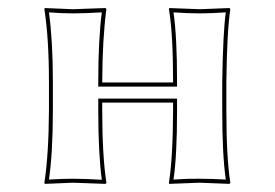

<svg xmlns="http://www.w3.org/2000/svg" viewBox="-20 -452 680 475"><path d="M540 -250V-179.2Q540 -63 549.8 0L547.9 2.9Q546.4 2.9 474.1 0Q474.1 0 398.9 2.9L397.9 0Q407.7 -61 408.2 -179.2V-198.2H232.9V-180.2Q232.9 -66.9 243.2 0L241.2 2.9Q239.7 2.9 160.2 0Q160.2 0 90.8 2.9L89.8 0Q100.6 -70.3 101.1 -180.2V-249Q101.1 -356.4 89.8 -429.2L90.8 -432.1Q92.3 -432.1 160.2 -429.2Q160.2 -429.2 241.2 -432.1L243.2 -429.2Q233.4 -356.9 232.9 -249V-248H408.2V-250Q408.2 -369.1 397.9 -429.2L398.9 -432.1Q400.4 -432.1 474.1 -429.2Q474.1 -429.2 547.9 -432.1L549.8 -429.2Q541.5 -375 540 -250ZM529.8 -250Q531.7 -372.1 538.6 -421.4Q501 -418.9 474.1 -418.9Q446.3 -418.9 409.2 -421.4Q418 -362.3 418 -250V-237.8H223.1V-249Q223.1 -354 231.9 -421.4Q188 -418.9 160.2 -418.9Q132.8 -418.9 101.1 -421.4Q110.8 -350.6 110.8 -249V-180.2Q110.8 -74.2 101.1 -7.8Q133.3 -9.8 160.2 -9.8Q189 -9.8 231.9 -7.3Q223.1 -72.3 223.1 -180.2V-208H418V-179.2Q418 -65.4 409.2 -7.8Q446.3 -10.3 474.1 -9.8Q502 -9.8 538.6 -7.8Q529.8 -68.8 529.8 -179.2Z"/></svg>

Font: Linux Biolinum Outline O
Style: Bold
Weight: 700
Designer: Philipp H. Poll
Foundry: Philipp H. Poll
Version: Version 0.9.2